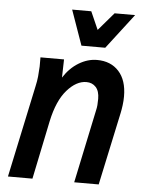

<svg xmlns="http://www.w3.org/2000/svg" viewBox="-53 -777 630 820"><g transform="rotate(5 262.5 -367.0)"><path d="M12 0 96 -395Q101 -417 103 -437Q105 -457 106 -480V-519H207L205 -441Q232 -483 270 -506Q308 -529 348 -529Q407 -529 441.5 -491Q476 -453 476 -384Q476 -365 473.5 -346Q471 -327 468 -313L401 0H296L362 -313Q365 -325 366 -337Q367 -349 367 -364Q367 -397 351.5 -414Q336 -431 311 -431Q268 -431 228 -385.5Q188 -340 169 -251L117 0ZM223 -734H305L339 -657L405 -734H493L378 -584H276Z"/></g></svg>

Font: Radio Canada Condensed Medium
Style: Italic
Weight: 500
Width: 3
Italic angle: -12°
Designer: Charles Daoud, Etienne Aubert Bonn, Alexandre Saumier Demers, Jacques Le Bailly
Foundry: Radio-Canada
Version: Version 2.104; ttfautohint (v1.8.4.7-5d5b);gftools[0.9.28.de